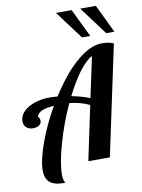

<svg xmlns="http://www.w3.org/2000/svg" viewBox="-115 -1076 937 1266"><g transform="rotate(-10 354.0 -443.0)"><path d="M350.6 -1000H455.6L546.9 -811H491.7ZM512.7 -1000H617.7L708.5 -811H653.8ZM131.3 99.6Q84 76.7 84 7.8Q84 -25.4 94.5 -71.8Q105 -118.2 124.5 -171.9Q167.5 -290 231 -398.9Q181.2 -396 152.1 -384Q123 -372.1 113.8 -347.2Q118.2 -347.2 122.6 -336.9Q127 -326.7 127 -315.9Q127 -298.3 110.8 -287.6Q94.7 -276.9 70.8 -276.9Q43.9 -276.9 26.9 -291.5Q8.8 -306.6 8.8 -335Q8.8 -359.9 23.9 -382.6Q39.1 -405.3 66.9 -421.9Q95.2 -439 132.6 -448.5Q169.9 -458 212.9 -458Q233.9 -458 265.1 -455.1Q349.1 -587.4 433.1 -662.6Q530.8 -750 612.8 -750Q661.6 -750 691.9 -735.8L535.2 0H391.1L467.8 -362.8Q431.6 -379.4 400.1 -387.7Q368.7 -396 334 -398.9Q277.3 -276.4 241.2 -148.4Q204.1 -20 204.1 58.1Q204.1 96.7 217.8 113.8Q190.4 113.8 169.9 111.3Q149.4 108.9 131.3 99.6ZM535.2 -679.2Q491.7 -655.8 443.8 -590.8Q397 -526.4 355 -441.9Q423.3 -428.7 477.1 -407.2Z"/></g></svg>

Font: Pattaya
Style: Regular
Weight: 400
Designer: Pablo Impallari / Thai characters Designed by Thanarat Vachiruckul and Suppakit Chalermlarp
Foundry: Pablo Impallari
Version: Version 2.000